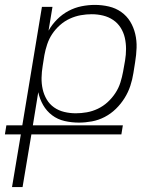

<svg xmlns="http://www.w3.org/2000/svg" viewBox="-46 -548 666 783"><path d="M3 215 39 0H-26L-20 -37H45L125 -520H168L152 -423Q166 -448 187 -469Q208 -490 233.5 -503.5Q259 -517 286.5 -522.5Q314 -528 341 -528Q370 -528 398 -521.5Q426 -515 448.5 -499Q471 -483 485 -460Q499 -437 505.5 -409.5Q512 -382 511 -353Q510 -324 505 -294L498 -250Q494 -224 485.5 -198Q477 -172 462 -148Q447 -124 426.5 -104Q406 -84 381 -71Q356 -58 329 -53Q302 -48 276 -48Q246 -48 217.5 -54.5Q189 -61 166.5 -78Q144 -95 130 -119.5Q116 -144 110 -172L88 -37H455L449 0H82L46 215ZM263 -86Q285 -86 308 -90Q331 -94 353 -104.5Q375 -115 393 -131.5Q411 -148 424.5 -168.5Q438 -189 445 -211.5Q452 -234 456 -256L464 -301Q468 -325 468 -348.5Q468 -372 463 -394Q458 -416 446 -435Q434 -454 415.5 -466.5Q397 -479 374.5 -484.5Q352 -490 328 -490Q306 -490 283.5 -486Q261 -482 239 -472Q217 -462 198.5 -445.5Q180 -429 167 -409.5Q154 -390 146.5 -367.5Q139 -345 135 -323L128 -279Q124 -255 123.5 -231Q123 -207 128 -184.5Q133 -162 144.5 -142.5Q156 -123 174.5 -110Q193 -97 216 -91.5Q239 -86 263 -86Z"/></svg>

Font: Iosevka Extralight Extended
Style: Italic
Weight: 200
Width: 7
Italic angle: -9°
Monospace: yes
Designer: Belleve Invis
Foundry: Belleve Invis
Version: Version 32.5.0; ttfautohint (v1.8.4)